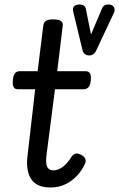

<svg xmlns="http://www.w3.org/2000/svg" viewBox="-20 -816 529 852"><path d="M203 16Q163 16 138.5 -1Q114 -18 105 -51.5Q96 -85 103 -132L136 -420H59Q46 -420 40.5 -429.5Q35 -439 37 -460Q39 -482 46.5 -491Q54 -500 68 -500H147L172 -702Q174 -717 184 -723.5Q194 -730 215 -730Q241 -730 251 -722.5Q261 -715 258 -699L234 -500H360Q373 -500 379 -491Q385 -482 383 -460Q381 -439 373 -429.5Q365 -420 351 -420H224L186 -125Q182 -91 189.5 -75.5Q197 -60 217 -60Q238 -60 259 -76Q280 -92 300 -124Q308 -133 317 -134.5Q326 -136 340 -129Q355 -121 358.5 -111Q362 -101 358 -91Q344 -60 321.5 -36Q299 -12 269.5 2Q240 16 203 16ZM461 -796Q478 -796 485 -785Q492 -774 486 -760L406 -590Q401 -580 393.5 -575Q386 -570 375 -570Q365 -570 357 -576Q349 -582 347 -590L305 -764Q301 -779 308.5 -787.5Q316 -796 332 -796Q345 -796 352 -791Q359 -786 361 -776L384 -663L432 -777Q436 -787 443 -791.5Q450 -796 461 -796Z"/></svg>

Font: Playwrite GB S
Style: Italic
Weight: 400
Italic angle: -7°
Designer: Veronika Burian, José Scaglione
Foundry: TypeTogether
Version: Version 1.000